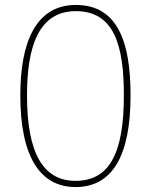

<svg xmlns="http://www.w3.org/2000/svg" viewBox="-20 -745 610 775"><path d="M507 -360C507 -574 456 -725 286 -725C121 -725 62 -568 62 -360C62 -109 144 10 285 10C433 10 507 -115 507 -360ZM89 -360C89 -557 136 -700 286 -700C440 -700 480 -564 480 -360C480 -127 422 -15 285 -15C155 -15 89 -125 89 -360Z"/></svg>

Font: Noto Sans Gujarati UI Thin
Style: Regular
Weight: 100
Designer: Jelle Bosma - Monotype Design Team, Universal Thirst
Foundry: Monotype Imaging Inc.
Version: Version 2.106